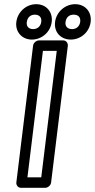

<svg xmlns="http://www.w3.org/2000/svg" viewBox="-20 -872 454 917"><path d="M111 -25 185 -629H251L177 -25ZM58 0C57 11 65 25 80 25H196C207 25 222 15 224 0L304 -654C305 -665 297 -679 282 -679H166C155 -679 140 -669 138 -654ZM138 -733C117 -733 105 -746 108 -767C111 -789 126 -802 146 -802C168 -802 180 -789 177 -767C174 -747 160 -733 138 -733ZM132 -683C180 -683 221 -719 227 -767C233 -815 201 -852 153 -852C105 -852 64 -815 58 -767C52 -720 85 -683 132 -683ZM324 -733C302 -733 290 -747 293 -767C296 -789 310 -802 332 -802C354 -802 366 -789 363 -767C360 -747 346 -733 324 -733ZM318 -683C366 -683 407 -719 413 -767C419 -815 387 -852 339 -852C291 -852 249 -815 243 -767C237 -719 270 -683 318 -683Z"/></svg>

Font: Falling Sky
Style: OuObl
Weight: 400
Designer: Paul D. Hunt
Foundry: Adobe Systems Incorporated
Version: Version 1.02